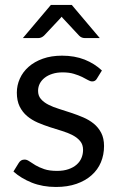

<svg xmlns="http://www.w3.org/2000/svg" viewBox="-20 -736 473 764"><path d="M365.5 -423 385.5 -455.5C366.2 -473.8 343.2 -488.2 316.8 -498.8C290.2 -509.2 260.3 -514.5 227 -514.5C198.3 -514.5 172.8 -510.5 150.5 -502.5C128.2 -494.5 109.3 -483.8 94 -470.2C78.7 -456.8 67 -441.1 59 -423.2C51 -405.4 47 -386.8 47 -367.5C47 -345.8 50.8 -327.4 58.2 -312.2C65.8 -297.1 75.7 -284.3 88 -274C100.3 -263.7 114.4 -255.1 130.2 -248.2C146.1 -241.4 162.2 -235.3 178.8 -230C195.2 -224.7 211.4 -219.6 227.2 -214.8C243.1 -209.9 257.2 -204.2 269.5 -197.8C281.8 -191.2 291.8 -183.4 299.2 -174.2C306.8 -165.1 310.5 -153.5 310.5 -139.5C310.5 -128.2 308.4 -117.5 304.2 -107.5C300.1 -97.5 293.7 -88.7 285 -81C276.3 -73.3 265.5 -67.2 252.5 -62.8C239.5 -58.2 224.3 -56 207 -56C186.7 -56 169.7 -58.3 156 -63C142.3 -67.7 130.8 -72.8 121.2 -78.5C111.8 -84.2 103.7 -89.3 97 -94C90.3 -98.7 84 -101 78 -101C72.3 -101 67.7 -99.8 64 -97.5C60.3 -95.2 57.2 -91.8 54.5 -87.5L33.5 -53.5C53.5 -35.5 77.8 -20.8 106.5 -9.2C135.2 2.2 167.2 8 202.5 8C233.5 8 260.8 3.8 284.5 -4.5C308.2 -12.8 328.2 -24.2 344.5 -38.8C360.8 -53.2 373.2 -70.4 381.5 -90.2C389.8 -110.1 394 -131.7 394 -155C394 -175.3 390.2 -192.8 382.8 -207.2C375.2 -221.8 365.3 -234 353 -244C340.7 -254 326.7 -262.3 311 -269C295.3 -275.7 279.2 -281.8 262.8 -287.2C246.2 -292.8 230.2 -297.9 214.5 -302.8C198.8 -307.6 184.8 -313.2 172.5 -319.5C160.2 -325.8 150.2 -333.3 142.8 -342C135.2 -350.7 131.5 -361.5 131.5 -374.5C131.5 -384.8 133.8 -394.4 138.2 -403.2C142.8 -412.1 149.2 -419.8 157.8 -426.5C166.2 -433.2 176.5 -438.4 188.5 -442.2C200.5 -446.1 214 -448 229 -448C246.3 -448 261.3 -446.1 274 -442.2C286.7 -438.4 297.6 -434.2 306.8 -429.8C315.9 -425.2 323.7 -421.2 330 -417.5C336.3 -413.8 342 -412 347 -412C355.3 -412 361.5 -415.7 365.5 -423ZM377 -584.5 265.5 -716.5H182.5L71 -584.5H132.5C140.5 -584.5 148 -587.7 155 -594L217 -660C218.3 -661.3 219.7 -662.8 221 -664.5C222.3 -666.2 223.8 -667.8 225.5 -669.5C227.8 -665.8 230.5 -662.7 233.5 -660L295 -594C298.7 -590.3 302.4 -587.8 306.2 -586.5C310.1 -585.2 313.8 -584.5 317.5 -584.5Z"/></svg>

Font: LatoLatin
Style: Regular
Weight: 400
Designer: Lukasz Dziedzic with Adam Twardoch and Botio Nikoltchev
Foundry: tyPoland Lukasz Dziedzic
Version: Version 2.015; 2015-08-06; http://www.latofonts.com/